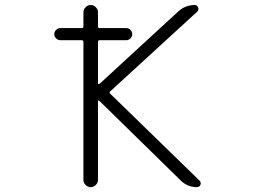

<svg xmlns="http://www.w3.org/2000/svg" viewBox="-20 -774 1040 772"><path d="M222.7 -612.3Q212.9 -612.3 205.6 -619.6Q198.2 -627 198.2 -636.7Q198.2 -646.5 205.6 -653.8Q212.9 -661.1 222.7 -661.1H308.6Q315.4 -661.1 315.4 -668V-724.6Q315.4 -736.3 324.2 -745.1Q333 -753.9 344.7 -753.9Q356.4 -753.9 365.2 -745.1Q374 -736.3 374 -724.6V-668Q374 -661.1 380.9 -661.1H487.3Q497.1 -661.1 504.4 -653.8Q511.7 -646.5 511.7 -636.7Q511.7 -627 504.4 -619.6Q497.1 -612.3 487.3 -612.3H380.9Q374 -612.3 374 -605.5V-439.5Q374 -436.5 376 -436Q377.9 -435.5 379.9 -436.5L696.3 -727.5Q724.6 -753.9 763.7 -753.9Q772.5 -753.9 776.4 -744.1Q780.3 -734.4 773.4 -727.5L423.8 -407.2Q418 -402.3 422.9 -397.5L782.2 -47.9Q787.1 -43 787.1 -37.1Q787.1 -34.2 786.1 -31.2Q782.2 -21.5 771.5 -21.5Q734.4 -21.5 707 -47.9L378.9 -369.1Q377.9 -370.1 376 -369.6Q374 -369.1 374 -367.2V-50.8Q374 -39.1 365.2 -30.3Q356.4 -21.5 344.7 -21.5Q333 -21.5 324.2 -30.3Q315.4 -39.1 315.4 -50.8V-605.5Q315.4 -612.3 308.6 -612.3Z"/></svg>

Font: Rounded-X Mgen+ 1mn light
Style: Regular
Weight: 200
Designer: [Source Han Sans]
Ryoko NISHIZUKA  (kana & ideographs); Paul D. Hunt (Latin, Greek & Cyrillic); Wenlong ZHANG  (bopomofo
Version: Version 1.059.20150602